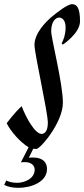

<svg xmlns="http://www.w3.org/2000/svg" viewBox="-82 -700 403 919"><path d="M-62 185C-43 195 -20 199 7 199C69 199 143 170 143 109C143 77 123 54 76 54C70 54 63 54 56 55L77 12C82 12 86 13 92 13C111 13 219 -114 219 -208C219 -302 163 -515 163 -551C163 -596 184 -616 201 -616C217 -616 232 -601 232 -569C232 -536 221 -504 213 -494L218 -486C218 -486 301 -540 301 -598C301 -664 285 -680 263 -680C241 -680 191 -641 160 -615C139 -596 83 -542 83 -485C83 -444 147 -163 147 -112C147 -63 124 -59 117 -59C85 -59 41 -140 22 -191H21C-11 -163 -50 -110 -50 -110C-30 -70 15 -19 55 5L18 77C26 76 33 76 38 76C65 76 84 90 84 112C84 155 36 175 0 175C-24 175 -40 170 -52 164Z"/></svg>

Font: Romanesco
Style: Regular
Weight: 400
Designer: Astigmatic (AOETI)
Foundry: Astigmatic (AOETI)
Version: Version 1.000